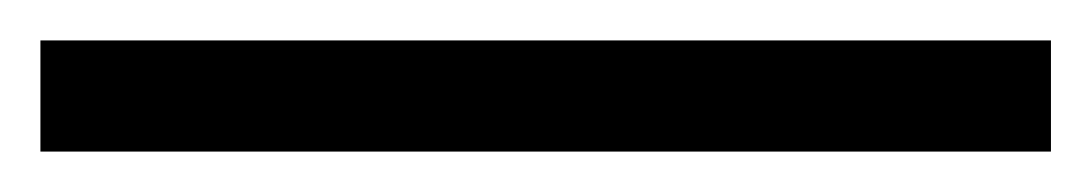

<svg xmlns="http://www.w3.org/2000/svg" viewBox="-20 58 540 95"><path d="M0 133V78H500V133Z"/></svg>

Font: jost-mod-400
Style: Regular
Weight: 400
Version: Version 3.200; ttfautohint (v0.97) -l 8 -r 50 -G 200 -x 14 -